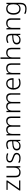

<svg xmlns="http://www.w3.org/2000/svg" viewBox="3144 -3944 1040 7367"><g transform="rotate(-90 3663.5 -260.0)"><path d="M422 0H40V-38L352 -486H62V-532H420V-492L109 -47H422Z M970 -532V0H924L915 -91H912Q898 -62 872.5 -39Q847 -16 812 -3Q777 10 731 10Q670 10 628 -11.5Q586 -33 565 -76Q544 -119 544 -184V-532H601V-189Q601 -113 635.5 -76Q670 -39 738 -39Q825 -39 869 -90Q913 -141 913 -242V-532Z M1482 -141Q1482 -93 1458 -59.5Q1434 -26 1388 -8Q1342 10 1276 10Q1220 10 1177.5 0Q1135 -10 1105 -24V-79Q1141 -62 1185.5 -50Q1230 -38 1277 -38Q1356 -38 1391 -65Q1426 -92 1426 -137Q1426 -167 1409.5 -186.5Q1393 -206 1360.5 -221.5Q1328 -237 1280 -253Q1231 -270 1193 -287.5Q1155 -305 1134 -332Q1113 -359 1113 -406Q1113 -471 1165 -506.5Q1217 -542 1304 -542Q1352 -542 1394 -533Q1436 -524 1470 -509L1449 -462Q1418 -476 1379.5 -485Q1341 -494 1301 -494Q1238 -494 1203 -472Q1168 -450 1168 -408Q1168 -377 1185 -358.5Q1202 -340 1234.5 -326.5Q1267 -313 1312 -297Q1360 -280 1398.5 -262Q1437 -244 1459.5 -216Q1482 -188 1482 -141Z M1804 -541Q1894 -541 1938 -497.5Q1982 -454 1982 -358V0H1939L1929 -90H1926Q1907 -60 1882.5 -37.5Q1858 -15 1823.5 -2.5Q1789 10 1740 10Q1664 10 1619.5 -28.5Q1575 -67 1575 -139Q1575 -219 1640 -260.5Q1705 -302 1829 -307L1926 -312V-349Q1926 -428 1894.5 -460.5Q1863 -493 1802 -493Q1761 -493 1723 -482.5Q1685 -472 1647 -453L1629 -499Q1667 -517 1711.5 -529Q1756 -541 1804 -541ZM1836 -265Q1735 -260 1685 -229.5Q1635 -199 1635 -139Q1635 -90 1665.5 -64Q1696 -38 1750 -38Q1834 -38 1879.5 -85.5Q1925 -133 1926 -217V-269Z M2708 -542Q2787 -542 2831.5 -497.5Q2876 -453 2876 -355V0H2820V-353Q2820 -424 2788 -458.5Q2756 -493 2700 -493Q2624 -493 2583 -448.5Q2542 -404 2542 -311V0H2486V-353Q2486 -424 2453.5 -458.5Q2421 -493 2366 -493Q2316 -493 2281 -472Q2246 -451 2227.5 -409Q2209 -367 2209 -302V0H2152V-532H2198L2206 -448H2210Q2224 -474 2246 -495.5Q2268 -517 2300 -529.5Q2332 -542 2374 -542Q2432 -542 2472.5 -517Q2513 -492 2529 -443H2532Q2555 -490 2600.5 -516Q2646 -542 2708 -542Z M3602 -542Q3681 -542 3725.5 -497.5Q3770 -453 3770 -355V0H3714V-353Q3714 -424 3682 -458.5Q3650 -493 3594 -493Q3518 -493 3477 -448.5Q3436 -404 3436 -311V0H3380V-353Q3380 -424 3347.5 -458.5Q3315 -493 3260 -493Q3210 -493 3175 -472Q3140 -451 3121.5 -409Q3103 -367 3103 -302V0H3046V-532H3092L3100 -448H3104Q3118 -474 3140 -495.5Q3162 -517 3194 -529.5Q3226 -542 3268 -542Q3326 -542 3366.5 -517Q3407 -492 3423 -443H3426Q3449 -490 3494.5 -516Q3540 -542 3602 -542Z M4142 -542Q4210 -542 4256 -510.5Q4302 -479 4325 -424Q4348 -369 4348 -298V-259H3968Q3969 -153 4018 -96.5Q4067 -40 4159 -40Q4208 -40 4245 -48.5Q4282 -57 4326 -76V-24Q4287 -7 4247.5 1.5Q4208 10 4157 10Q4077 10 4021.5 -23Q3966 -56 3937.5 -117.5Q3909 -179 3909 -262Q3909 -343 3936.5 -406.5Q3964 -470 4016 -506Q4068 -542 4142 -542ZM4141 -494Q4068 -494 4023 -445.5Q3978 -397 3970 -306H4289Q4289 -390 4253 -442Q4217 -494 4141 -494Z M4730 -542Q4821 -542 4869 -495.5Q4917 -449 4917 -348V0H4861V-344Q4861 -421 4826 -457Q4791 -493 4724 -493Q4636 -493 4592.5 -442Q4549 -391 4549 -290V0H4492V-532H4538L4546 -440H4550Q4565 -470 4590 -493Q4615 -516 4650 -529Q4685 -542 4730 -542Z M5145 -517Q5145 -496 5144 -477.5Q5143 -459 5141 -440H5145Q5159 -470 5184 -492.5Q5209 -515 5244.5 -528.5Q5280 -542 5325 -542Q5386 -542 5428 -521.5Q5470 -501 5491.5 -458Q5513 -415 5513 -348V0H5457V-344Q5457 -421 5422 -457Q5387 -493 5320 -493Q5232 -493 5188.5 -442Q5145 -391 5145 -290V0H5088V-760H5145Z M5872 -541Q5962 -541 6006 -497.5Q6050 -454 6050 -358V0H6007L5997 -90H5994Q5975 -60 5950.5 -37.5Q5926 -15 5891.5 -2.5Q5857 10 5808 10Q5732 10 5687.5 -28.5Q5643 -67 5643 -139Q5643 -219 5708 -260.5Q5773 -302 5897 -307L5994 -312V-349Q5994 -428 5962.5 -460.5Q5931 -493 5870 -493Q5829 -493 5791 -482.5Q5753 -472 5715 -453L5697 -499Q5735 -517 5779.5 -529Q5824 -541 5872 -541ZM5904 -265Q5803 -260 5753 -229.5Q5703 -199 5703 -139Q5703 -90 5733.5 -64Q5764 -38 5818 -38Q5902 -38 5947.5 -85.5Q5993 -133 5994 -217V-269Z M6458 -542Q6549 -542 6597 -495.5Q6645 -449 6645 -348V0H6589V-344Q6589 -421 6554 -457Q6519 -493 6452 -493Q6364 -493 6320.5 -442Q6277 -391 6277 -290V0H6220V-532H6266L6274 -440H6278Q6293 -470 6318 -493Q6343 -516 6378 -529Q6413 -542 6458 -542Z M7011 -542Q7074 -542 7115 -518Q7156 -494 7181 -451H7185L7193 -532H7239V17Q7239 86 7215.5 136Q7192 186 7141.5 213Q7091 240 7010 240Q6950 240 6903.5 230Q6857 220 6820 204V149Q6857 167 6906 179Q6955 191 7012 191Q7100 191 7141.5 144.5Q7183 98 7183 20V-11Q7183 -32 7183.5 -53.5Q7184 -75 7185 -94H7182Q7159 -43 7114 -16.5Q7069 10 7004 10Q6901 10 6843 -60.5Q6785 -131 6785 -262Q6785 -391 6843.5 -466.5Q6902 -542 7011 -542ZM7017 -493Q6931 -493 6887.5 -432Q6844 -371 6844 -261Q6844 -153 6887 -96Q6930 -39 7011 -39Q7061 -39 7094 -54.5Q7127 -70 7146.5 -98Q7166 -126 7174.5 -164Q7183 -202 7183 -246V-281Q7183 -349 7167 -396Q7151 -443 7114.5 -468Q7078 -493 7017 -493Z"/></g></svg>

Font: Noto Sans Cham Light
Style: Regular
Weight: 300
Version: Version 2.002